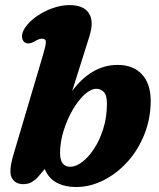

<svg xmlns="http://www.w3.org/2000/svg" viewBox="-20 -740 638 772"><path d="M152.5 -517.5Q164.5 -557.5 164.5 -571Q164.5 -584.5 148.5 -584.5Q141.5 -584.5 134.5 -581.5Q127.5 -578.5 117.5 -572.5Q94 -560 79.5 -569.5Q69 -577 68.5 -593.2Q68 -609.5 81 -629Q98 -654 127.5 -674.5Q157 -695 191.8 -707.2Q226.5 -719.5 259.5 -719.5Q316 -719.5 337.2 -687.2Q358.5 -655 340 -595.5L270 -373.5Q305.5 -423 352.2 -451Q399 -479 453 -479Q516 -479 551 -440.8Q586 -402.5 586 -334Q585.5 -262 560.2 -199Q535 -136 492 -88.8Q449 -41.5 395.5 -14.8Q342 12 285.5 12Q241.5 12 208.5 -5.2Q175.5 -22.5 160 -60.5L131.5 -27Q122 -16.5 107.5 -8Q93 0.5 73 0.5Q41.5 0.5 27.5 -24.8Q13.5 -50 34.5 -119.5ZM368 -383Q345 -383 319.5 -359.5Q294 -336 271.8 -297.5Q249.5 -259 235.5 -213.5Q221.5 -168 221.5 -125Q221.5 -69.5 262.5 -69.5Q285 -69.5 310.2 -88.5Q335.5 -107.5 358 -141.5Q380.5 -175.5 395 -221.5Q409.5 -267.5 410 -322Q410 -358 397 -370.5Q384 -383 368 -383Z"/></svg>

Font: Fraunces 9pt SuperSoft
Style: Bold Italic
Weight: 700
Italic angle: -16°
Version: Version 1.000;[b76b70a41]